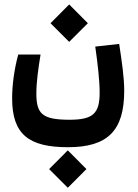

<svg xmlns="http://www.w3.org/2000/svg" viewBox="-20 -488 626 874"><path d="M289.1 182.1C469.2 182.1 545.4 107.9 545.4 -74.2C545.4 -136.7 534.7 -206.5 522.5 -288.1L413.6 -275.9C424.8 -197.3 433.6 -121.1 433.6 -66.4C433.6 27.8 404.3 57.1 296.9 57.1C171.4 57.1 145.5 29.8 145.5 -63C145.5 -112.3 153.8 -173.8 164.6 -239.7H63C44.4 -171.4 35.2 -99.6 35.2 -40.5C35.2 123.5 110.8 182.1 289.1 182.1ZM288.6 366.7 373.5 281.7 288.6 196.3 203.6 281.7ZM294.9 -297.4 379.9 -382.3 294.9 -467.8 210 -382.3Z"/></svg>

Font: Cascadia Code PL SemiBold
Style: Regular
Weight: 600
Monospace: yes
Designer: Aaron Bell
Foundry: Saja Typeworks
Version: Version 2404.023